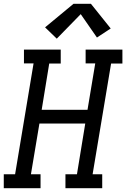

<svg xmlns="http://www.w3.org/2000/svg" viewBox="-30 -998 669 1018"><path d="M-10 0V-74H50L148 -662H97V-735H292V-661H231L191 -416H434L475 -662H424V-735H619V-661H559L461 -74H512V0H317V-74H378L422 -343H179L134 -74H185V0ZM271 -793 209 -853 360 -978H452L557 -847L484 -799L398 -923Z"/></svg>

Font: Iosevka Slab Extended
Style: Italic
Weight: 400
Width: 7
Italic angle: -9°
Monospace: yes
Designer: Belleve Invis
Foundry: Belleve Invis
Version: Version 11.1.0; ttfautohint (v1.8.3)